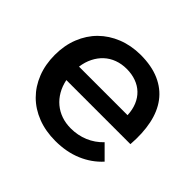

<svg xmlns="http://www.w3.org/2000/svg" viewBox="-133 -692 853 853"><g transform="rotate(45 294.0 -265.5)"><path d="M150.5 -222Q157 -190 171.8 -164.5Q186.5 -139 208 -121Q229.5 -103 256.8 -93.5Q284 -84 316 -84Q360 -84 398.2 -100Q436.5 -116 466 -147L527 -86Q488 -43 432.2 -19.5Q376.5 4 307 4Q245.5 4 195.2 -15.5Q145 -35 109.5 -70.5Q74 -106 54.5 -155.5Q35 -205 35 -265Q35 -325 54.8 -374.5Q74.5 -424 110.2 -459.5Q146 -495 195.5 -514.8Q245 -534.5 304 -535Q374 -535 423.8 -513Q473.5 -491 504 -450.5Q534.5 -410 546.5 -352Q558.5 -294 553 -222ZM305 -447Q273.5 -447 246.5 -437Q219.5 -427 199.2 -408.2Q179 -389.5 165.8 -363.2Q152.5 -337 148 -304H453Q451.5 -337.5 440.5 -364Q429.5 -390.5 410.2 -409Q391 -427.5 364.2 -437.2Q337.5 -447 305 -447Z"/></g></svg>

Font: Argentum Sans
Style: Regular
Weight: 400
Designer: Julieta Ulanovsky, Owen Earl, Chris M. Simpson, Rasmus Andersson, Cristiano Sobral
Foundry: The Argentum Sans Project Authors
Version: Version 3.135; ttfautohint (v1.8.4.7-5d5b-dirty)